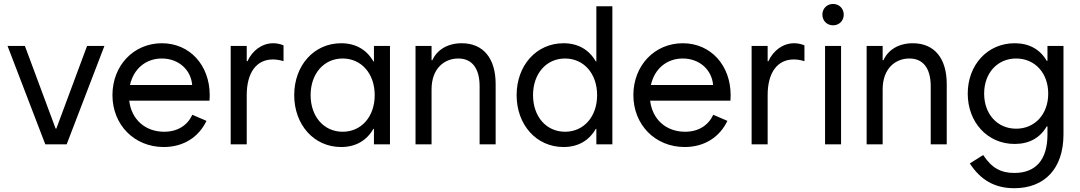

<svg xmlns="http://www.w3.org/2000/svg" viewBox="-20 -739 5530 983"><path d="M211.9 0H321.3L514.6 -503.9H425.8L268.6 -81.1H264.6L107.4 -503.9H18.6Z M818.4 13.7C921.9 13.7 998.5 -39.1 1037.1 -120.1L964.8 -151.4C939.5 -97.2 889.6 -64.5 820.3 -64.5C724.1 -64.5 652.8 -127 641.6 -223.6H1052.7L1053.7 -252C1053.7 -403.3 953.1 -517.6 808.6 -517.6C664.1 -517.6 555.7 -403.3 555.7 -252C555.7 -100.6 667 13.7 818.4 13.7ZM645.5 -303.7C663.6 -385.7 725.6 -439.5 808.6 -439.5C895.5 -439.5 958 -380.4 963.9 -303.7Z M1161.1 0H1243.2V-252C1243.2 -367.2 1293 -434.6 1377 -434.6C1394.5 -434.6 1413.1 -431.6 1431.6 -425.8V-506.8C1415 -513.7 1397.5 -517.6 1378.9 -517.6C1321.8 -517.6 1272 -480.5 1247.1 -425.8H1243.2V-503.9H1161.1Z M1734.4 -64.5C1637.7 -64.5 1570.3 -142.6 1570.3 -252C1570.3 -361.3 1637.7 -439.5 1734.4 -439.5C1830.1 -439.5 1898.4 -362.3 1898.4 -252C1898.4 -141.6 1830.1 -64.5 1734.4 -64.5ZM1976.6 0V-503.9H1894.5V-424.8H1891.6C1856.9 -484.9 1800.8 -517.6 1726.6 -517.6C1586.9 -517.6 1486.3 -403.3 1486.3 -252C1486.3 -100.6 1586.9 13.7 1726.6 13.7C1800.8 13.7 1856.9 -19 1891.6 -79.1H1894.5V0Z M2107.4 0H2189.5V-281.2C2189.5 -389.6 2255.9 -439.5 2326.2 -439.5C2396.5 -439.5 2435.5 -389.6 2435.5 -296.9V0H2517.6V-308.6C2517.6 -438.5 2456.1 -517.6 2343.8 -517.6C2272 -517.6 2217.8 -484.4 2193.4 -430.7H2189.5V-503.9H2107.4Z M3115.2 0V-707H3033.2V-424.8H3030.3C2995.6 -484.9 2939.5 -517.6 2865.2 -517.6C2725.6 -517.6 2625 -403.3 2625 -252C2625 -100.6 2725.6 13.7 2865.2 13.7C2939.5 13.7 2995.6 -19 3030.3 -79.1H3033.2V0ZM2873 -64.5C2776.4 -64.5 2709 -142.6 2709 -252C2709 -361.3 2776.4 -439.5 2873 -439.5C2968.8 -439.5 3037.1 -362.3 3037.1 -252C3037.1 -141.6 2968.8 -64.5 2873 -64.5Z M3485.4 13.7C3588.9 13.7 3665.5 -39.1 3704.1 -120.1L3631.8 -151.4C3606.4 -97.2 3556.6 -64.5 3487.3 -64.5C3391.1 -64.5 3319.8 -127 3308.6 -223.6H3719.7L3720.7 -252C3720.7 -403.3 3620.1 -517.6 3475.6 -517.6C3331.1 -517.6 3222.7 -403.3 3222.7 -252C3222.7 -100.6 3334 13.7 3485.4 13.7ZM3312.5 -303.7C3330.6 -385.7 3392.6 -439.5 3475.6 -439.5C3562.5 -439.5 3625 -380.4 3630.9 -303.7Z M3828.1 0H3910.2V-252C3910.2 -367.2 3960 -434.6 4043.9 -434.6C4061.5 -434.6 4080.1 -431.6 4098.6 -425.8V-506.8C4082 -513.7 4064.5 -517.6 4045.9 -517.6C3988.8 -517.6 3939 -480.5 3914.1 -425.8H3910.2V-503.9H3828.1Z M4204.1 0H4286.1V-503.9H4204.1ZM4245.1 -609.4C4276.4 -609.4 4299.8 -632.8 4299.8 -664.1C4299.8 -695.3 4276.4 -718.8 4245.1 -718.8C4213.9 -718.8 4190.4 -695.3 4190.4 -664.1C4190.4 -632.8 4213.9 -609.4 4245.1 -609.4Z M4417 0H4499V-281.2C4499 -389.6 4565.4 -439.5 4635.7 -439.5C4706.1 -439.5 4745.1 -389.6 4745.1 -296.9V0H4827.1V-308.6C4827.1 -438.5 4765.6 -517.6 4653.3 -517.6C4581.5 -517.6 4527.3 -484.4 4502.9 -430.7H4499V-503.9H4417Z M5182.6 -80.1C5085.9 -80.1 5018.6 -155.3 5018.6 -259.8C5018.6 -364.3 5085.9 -439.5 5182.6 -439.5C5278.3 -439.5 5346.7 -365.2 5346.7 -259.8C5346.7 -154.3 5278.3 -80.1 5182.6 -80.1ZM5172.9 224.6C5328.1 224.6 5424.8 124 5424.8 -50.8V-503.9H5342.8V-427.7H5338.9C5305.2 -486.3 5249 -517.6 5174.8 -517.6C5035.2 -517.6 4934.6 -406.2 4934.6 -259.8C4934.6 -113.3 5035.2 -2 5174.8 -2C5249 -2 5305.2 -33.2 5338.9 -91.8H5342.8V-50.8C5342.8 79.1 5283.2 146.5 5172.9 146.5C5103.5 146.5 5056.6 120.1 5013.7 54.7L4945.3 97.7C5000 182.6 5073.2 224.6 5172.9 224.6Z"/></svg>

Font: Wanted Sans
Style: Regular
Weight: 400
Designer: Original Design by Kil Hyung-jin and Kang Hanbin, Wanted Lab, Inc; Hangeul from Source Han Sans by Jang Soo-young and Ka
Foundry: Wanted Lab, Inc.
Version: Version 1.001;Glyphs 3.2 (3227)